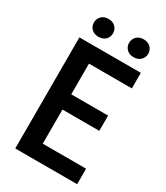

<svg xmlns="http://www.w3.org/2000/svg" viewBox="-214 -972 922 1064"><g transform="rotate(30 247.0 -440.0)"><path d="M462.4 -99.1V0H153.8V-99.1ZM185.1 -710.9V0H66.4V-710.9ZM420.9 -415V-317.4H153.8V-415ZM459.5 -710.9V-611.3H153.8V-710.9ZM94.7 -822.8Q94.7 -847.2 111.3 -863.8Q127.9 -880.4 155.8 -880.4Q183.6 -880.4 200.2 -863.8Q216.8 -847.2 216.8 -822.8Q216.8 -798.8 200.2 -782.5Q183.6 -766.1 155.8 -766.1Q127.9 -766.1 111.3 -782.5Q94.7 -798.8 94.7 -822.8ZM319.8 -822.3Q319.8 -846.7 336.4 -863.3Q353 -879.9 380.9 -879.9Q408.7 -879.9 425.5 -863.3Q442.4 -846.7 442.4 -822.3Q442.4 -798.8 425.5 -782.2Q408.7 -765.6 380.9 -765.6Q353 -765.6 336.4 -782.2Q319.8 -798.8 319.8 -822.3Z"/></g></svg>

Font: Roboto Condensed Medium
Style: Regular
Weight: 500
Designer: Christian Robertson
Foundry: Google
Version: Version 3.0